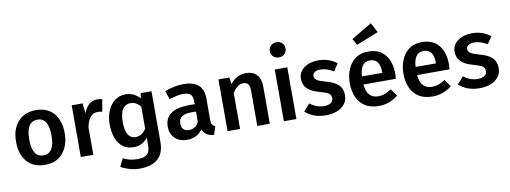

<svg xmlns="http://www.w3.org/2000/svg" viewBox="-75 -1268 5136 1934"><g transform="rotate(-10 2492.5 -301.0)"><path d="M292 15Q172 15 107.5 -61Q43 -137 43 -265Q43 -395 111.5 -469.5Q180 -544 293 -544Q414 -544 477.5 -467.5Q541 -391 541 -265Q541 -142 476 -63.5Q411 15 292 15ZM292 -82Q406 -82 406 -265Q406 -447 293 -447Q178 -447 178 -265Q178 -175 205.5 -128.5Q233 -82 292 -82Z M787 0H659V-529H770L782 -425Q802 -483 838 -513Q874 -543 920 -543Q949 -543 973 -536L951 -412Q927 -418 904 -418Q814 -418 787 -282Z M1230 218Q1168 218 1117.5 202.5Q1067 187 1033 167L1073 85Q1135 120 1220 120Q1287 120 1317 93Q1347 66 1347 2V-78Q1293 -5 1204 -5Q1136 -5 1091 -40Q1046 -75 1024 -135.5Q1002 -196 1002 -274Q1002 -348 1027.5 -409.5Q1053 -471 1100 -507.5Q1147 -544 1213 -544Q1294 -544 1357 -478L1364 -529H1475V-12Q1475 107 1409.5 162.5Q1344 218 1230 218ZM1239 -102Q1305 -102 1347 -170V-393Q1305 -448 1245 -448Q1195 -448 1165.5 -406Q1136 -364 1136 -275Q1136 -102 1239 -102Z M1745 15Q1666 15 1620 -30.5Q1574 -76 1574 -148Q1574 -321 1815 -325H1881V-355Q1881 -407 1857 -427Q1833 -447 1782 -447Q1728 -447 1642 -419L1612 -506Q1714 -544 1804 -544Q2007 -544 2007 -362V-140Q2007 -108 2017 -93.5Q2027 -79 2047 -72L2020 13Q1934 10 1903 -64Q1849 15 1745 15ZM1779 -78Q1847 -78 1881 -143V-250H1828Q1704 -250 1704 -158Q1704 -82 1779 -78Z M2592 0H2464V-363Q2464 -408 2448 -428Q2432 -448 2399 -448Q2336 -448 2288 -368V0H2160V-529H2271L2281 -460Q2346 -544 2442 -544Q2514 -544 2553 -501Q2592 -458 2592 -383Z M2799 -642Q2763 -642 2741 -664.5Q2719 -687 2719 -719Q2719 -751 2741 -774Q2763 -797 2799 -797Q2836 -797 2858 -774Q2880 -751 2880 -719Q2880 -687 2858.5 -664.5Q2837 -642 2799 -642ZM2864 0H2736V-529H2864Z M3165 15Q3037 15 2954 -60L3018 -132Q3087 -80 3162 -80Q3204 -80 3230 -96.5Q3256 -113 3256 -144Q3256 -178 3232.5 -194Q3209 -210 3136 -230Q3058 -251 3018.5 -289.5Q2979 -328 2979 -390Q2979 -460 3037.5 -502Q3096 -544 3183 -544Q3290 -544 3371 -481L3321 -406Q3253 -449 3188 -449Q3149 -449 3128.5 -434Q3108 -419 3108 -396Q3108 -371 3129.5 -355Q3151 -339 3219 -320Q3308 -297 3348 -257.5Q3388 -218 3388 -153Q3388 -98 3357.5 -60.5Q3327 -23 3276.5 -4Q3226 15 3165 15Z M3708 15Q3623 15 3567.5 -20Q3512 -55 3484 -117.5Q3456 -180 3456 -261Q3456 -340 3483 -404Q3510 -468 3562.5 -506Q3615 -544 3691 -544Q3806 -544 3865 -471Q3924 -398 3924 -277L3921 -225H3589Q3601 -82 3719 -82Q3786 -82 3851 -129L3904 -56Q3816 15 3708 15ZM3797 -308V-314Q3797 -453 3694 -453Q3596 -453 3589 -308ZM3596 -630 3560 -695 3770 -820 3822 -720Z M4257 15Q4172 15 4116.5 -20Q4061 -55 4033 -117.5Q4005 -180 4005 -261Q4005 -340 4032 -404Q4059 -468 4111.5 -506Q4164 -544 4240 -544Q4355 -544 4414 -471Q4473 -398 4473 -277L4470 -225H4138Q4150 -82 4268 -82Q4335 -82 4400 -129L4453 -56Q4365 15 4257 15ZM4346 -308V-314Q4346 -453 4243 -453Q4145 -453 4138 -308Z M4737 15Q4609 15 4526 -60L4590 -132Q4659 -80 4734 -80Q4776 -80 4802 -96.5Q4828 -113 4828 -144Q4828 -178 4804.5 -194Q4781 -210 4708 -230Q4630 -251 4590.5 -289.5Q4551 -328 4551 -390Q4551 -460 4609.5 -502Q4668 -544 4755 -544Q4862 -544 4943 -481L4893 -406Q4825 -449 4760 -449Q4721 -449 4700.5 -434Q4680 -419 4680 -396Q4680 -371 4701.5 -355Q4723 -339 4791 -320Q4880 -297 4920 -257.5Q4960 -218 4960 -153Q4960 -98 4929.5 -60.5Q4899 -23 4848.5 -4Q4798 15 4737 15Z"/></g></svg>

Font: Trujillo Medium
Style: Regular
Weight: 500
Designer: Fira Sans original fonts by bBox Type GmbH, Carrois Corporate GbR, & Edenspiekermann AG / Changes by Cristiano Sobral
Foundry: Fira Sans original fonts by bBox Type GmbH, Carrois Corporate GbR, & Edenspiekermann AG / Changes by Cristiano Sobral
Version: Version 4.301;October 17, 2021;FontCreator 14.0.0.2814 64-bi